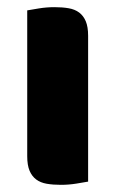

<svg xmlns="http://www.w3.org/2000/svg" viewBox="-20 -508 322 536"><path d="M226 -1Q215 1 193.5 4.5Q172 8 150 8Q128 8 110.5 5Q93 2 81 -7Q69 -16 62.5 -31.5Q56 -47 56 -72V-479Q67 -481 88.5 -484.5Q110 -488 132 -488Q154 -488 171.5 -485Q189 -482 201 -473Q213 -464 219.5 -448.5Q226 -433 226 -408Z"/></svg>

Font: Baloo Tamma
Style: Regular
Weight: 400
Designer: Divya Kowshik and Ek Type
Foundry: Ek Type
Version: Version 1.007;PS 1.000;hotconv 1.0.88;makeotf.lib2.5.647800